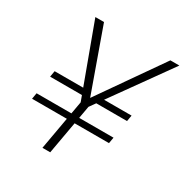

<svg xmlns="http://www.w3.org/2000/svg" viewBox="-162 -831 926 962"><g transform="rotate(30 301.0 -350.0)"><path d="M46 -187 52 -222H497L491 -187ZM272 -328H69L75 -363H265ZM312 -328 332 -363H520L514 -328ZM214 0 266 -293 116 -700H166L296 -336L550 -700H602L311 -293L259 0Z"/></g></svg>

Font: DM Sans ExtraLight
Style: Italic
Weight: 250
Italic angle: -10°
Designer: Colophon Foundry, Jonny Pinhorn
Foundry: Colophon Foundry
Version: Version 4.004;gftools[0.9.30]